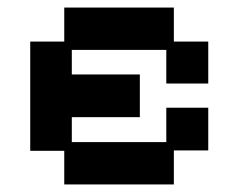

<svg xmlns="http://www.w3.org/2000/svg" viewBox="-20 -476 632 508"><path d="M150 12V-77H60V-366H150V-456H440V-366H531V-255H420V-344H170V-279H350V-166H170V-100H420V-191H531V-78H440V12Z"/></svg>

Font: Pixelify Sans Medium
Style: Regular
Weight: 500
Designer: Stefie Justprince
Foundry: Typecalism Foundryline
Version: Version 1.000;February 13, 2025;FontCreator 15.0.0.3015 64-b